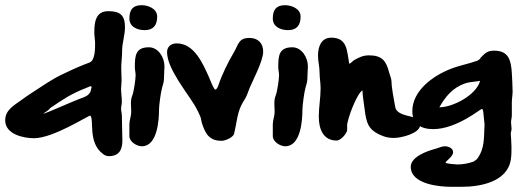

<svg xmlns="http://www.w3.org/2000/svg" viewBox="-22 -667 2003 739"><path d="M397 -66C436 -66 449 -90 449 -126C449 -158 447 -191 447 -223C447 -231 444 -240 444 -248C444 -257 447 -266 447 -275C447 -292 444 -309 444 -326C444 -336 446 -347 446 -357C446 -378 444 -398 445 -419C446 -437 448 -453 448 -471C448 -502 459 -531 459 -562C459 -608 441 -624 395 -624C345 -624 341 -580 341 -541C341 -528 344 -514 344 -501C344 -485 345 -436 324 -427L301 -418C273 -407 245 -394 218 -381C178 -362 141 -336 104 -312C88 -302 74 -292 59 -281C31 -261 -2 -243 -2 -204C-2 -150 68 -135 109 -135C183 -135 317 -222 325 -222C342 -211 314 -118 375 -74C381 -69 389 -66 397 -66ZM145 -230C149 -233 169 -245 171 -251C220 -284 251 -306 311 -329C315 -330 323 -335 326 -335C328 -335 330 -334 331 -333C326 -318 330 -315 318 -303C313 -298 306 -295 299 -292L283 -286C271 -282 152 -230 148 -230Z M535 -551C569 -551 583 -571 583 -603C583 -634 548 -647 523 -647C489 -647 476 -629 476 -596C476 -563 507 -551 535 -551ZM476 -143C476 -121 505 -104 524 -104C584 -104 590 -205 590 -244C590 -261 597 -313 602 -330C605 -340 609 -352 609 -363C609 -379 611 -396 611 -412C611 -445 588 -485 551 -485C500 -485 497 -453 497 -409C497 -398 500 -388 500 -377C500 -362 493 -313 487 -299C479 -280 483 -256 483 -237C483 -219 476 -205 476 -188Z M938 -521C896 -521 896 -496 879 -467C856 -428 832 -380 818 -337C817 -333 811 -322 807 -322L803 -325C794 -339 788 -358 781 -373C758 -424 725 -500 658 -500C638 -500 621 -489 621 -466C621 -404 695 -315 727 -262C734 -250 750 -221 752 -208C754 -191 768 -153 783 -141C797 -129 811 -125 831 -125C845 -125 875 -138 879 -152C888 -187 890 -225 905 -258C909 -267 914 -275 919 -283C928 -296 933 -315 939 -329C950 -355 991 -433 991 -468C991 -500 972 -521 938 -521Z M1087 -551C1121 -551 1135 -571 1135 -603C1135 -634 1100 -647 1075 -647C1041 -647 1028 -629 1028 -596C1028 -563 1059 -551 1087 -551ZM1028 -143C1028 -121 1057 -104 1076 -104C1136 -104 1142 -205 1142 -244C1142 -261 1149 -313 1154 -330C1157 -340 1161 -352 1161 -363C1161 -379 1163 -396 1163 -412C1163 -445 1140 -485 1103 -485C1052 -485 1049 -453 1049 -409C1049 -398 1052 -388 1052 -377C1052 -362 1045 -313 1039 -299C1031 -280 1035 -256 1035 -237C1035 -219 1028 -205 1028 -188Z M1253 -522C1214 -522 1202 -487 1202 -453C1202 -431 1208 -410 1208 -388C1208 -368 1212 -348 1212 -327C1212 -290 1205 -255 1205 -218C1205 -172 1221 -126 1274 -126C1289 -126 1312 -152 1314 -165C1315 -171 1314 -177 1314 -183C1314 -208 1352 -308 1373 -319C1374 -296 1378 -273 1381 -250C1388 -192 1395 -165 1453 -143C1466 -138 1480 -136 1494 -136C1523 -136 1595 -154 1595 -186C1595 -228 1532 -211 1505 -242C1500 -247 1499 -256 1498 -262C1494 -284 1485 -330 1485 -352C1485 -363 1479 -377 1476 -387C1465 -432 1449 -454 1398 -454C1376 -454 1359 -446 1340 -435C1337 -433 1326 -422 1324 -422C1323 -422 1322 -422 1322 -423C1313 -470 1316 -522 1253 -522Z M1669 -254C1692 -295 1721 -330 1768 -346C1790 -353 1816 -353 1826 -356C1812 -302 1722 -254 1669 -254ZM1559 -25C1559 43 1672 52 1713 52H1755C1825 52 1930 34 1944 -52C1949 -83 1946 -121 1944 -152C1944 -159 1947 -165 1947 -171C1947 -180 1945 -188 1945 -196C1945 -205 1948 -214 1948 -223V-273C1948 -286 1951 -301 1951 -315C1951 -339 1949 -363 1948 -386C1945 -433 1937 -472 1880 -472C1853 -472 1845 -462 1828 -445C1826 -439 1819 -435 1814 -433C1781 -421 1746 -415 1713 -402C1646 -376 1565 -319 1565 -239C1565 -190 1598 -170 1645 -170C1736 -170 1827 -248 1833 -248C1836 -248 1838 -239 1838 -237L1843 -188C1840 -138 1845 -96 1814 -55C1811 -51 1806 -50 1803 -46C1782 -38 1760 -34 1738 -34C1731 -34 1699 -37 1693 -40V-41C1693 -47 1722 -64 1722 -81C1722 -97 1704 -104 1690 -104C1678 -104 1665 -97 1653 -94C1623 -86 1559 -64 1559 -25Z"/></svg>

Font: ChillLongCangKaiShu ExtraBold
Style: Regular
Weight: 800
Version: Version 3.500;Glyphs 3.1.1 (3135)